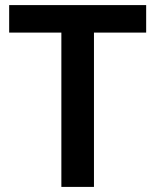

<svg xmlns="http://www.w3.org/2000/svg" viewBox="-20 -734 610 754"><path d="M349 0V-606H554V-714H16V-606H221V0Z"/></svg>

Font: Noto Sans Arabic UI SmBd
Style: Regular
Weight: 600
Designer: Monotype Design Team, Nadine Chahine and Nizar Qandah
Foundry: Monotype Imaging Inc.
Version: Version 2.010